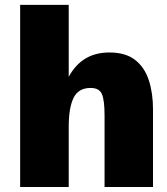

<svg xmlns="http://www.w3.org/2000/svg" viewBox="-20 -752 672 772"><path d="M61 0V-732.4H256.3V-403.8L247.6 -425.8Q273.9 -483.4 316.7 -512.2Q359.4 -541 419.9 -541Q485.4 -541 523.7 -510.7Q562 -480.5 578.6 -428.7Q595.2 -377 595.2 -313V0H400.4V-287.6Q400.4 -350.6 389.4 -374.5Q378.4 -398.4 344.2 -398.4Q295.9 -398.4 276.1 -359.1Q256.3 -319.8 256.3 -241.2V0Z"/></svg>

Font: Schibsted Grotesk Black
Style: Regular
Weight: 900
Designer: Bakken & Baeck AS, Henrik Kongsvoll
Foundry: Schibsted ASA
Version: Version 1.100;gftools[0.9.25]